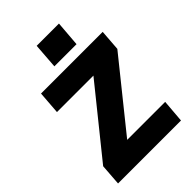

<svg xmlns="http://www.w3.org/2000/svg" viewBox="-267 -1046 1158 1158"><g transform="rotate(-45 312.0 -467.0)"><path d="M604 -577 258 -147H582L570 0H33L43 -137L388 -565H77L88 -712H614ZM463 -934 450 -771H261L273 -934Z"/></g></svg>

Font: Muli Black
Style: Italic
Weight: 900
Italic angle: -4.541°
Designer: Vernon Adams
Foundry: Vernon Adams
Version: Version 2.001